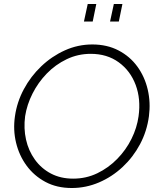

<svg xmlns="http://www.w3.org/2000/svg" viewBox="-20 -938 799 963"><path d="M340 5Q265 5 208 -25.5Q151 -56 113.5 -107Q76 -158 60.5 -222.5Q45 -287 55 -355Q65 -426 99.5 -490.5Q134 -555 187 -605.5Q240 -656 305.5 -685.5Q371 -715 443 -715Q517 -715 574.5 -685Q632 -655 669 -604Q706 -553 721 -488.5Q736 -424 727 -355Q717 -280 682.5 -215Q648 -150 595 -100.5Q542 -51 476.5 -23Q411 5 340 5ZM347 -42Q412 -42 468 -69Q524 -96 568 -141Q612 -186 639.5 -241.5Q667 -297 675 -355Q687 -441 660.5 -512Q634 -583 575.5 -625.5Q517 -668 435 -668Q371 -668 314.5 -641Q258 -614 214.5 -569Q171 -524 143 -468.5Q115 -413 106 -355Q98 -294 110.5 -238Q123 -182 155 -137.5Q187 -93 235.5 -67.5Q284 -42 347 -42ZM401 -830 420 -918H463L445 -830ZM532 -830 551 -918H594L576 -830Z"/></svg>

Font: Raleway Light
Style: Italic
Weight: 300
Italic angle: -12°
Designer: Matt McInerney, Pablo Impallari, Rodrigo Fuenzalida
Foundry: Matt McInerney, Pablo Impallari, Rodrigo Fuenzalida
Version: Version 4.026